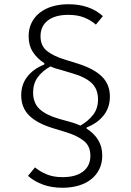

<svg xmlns="http://www.w3.org/2000/svg" viewBox="-20 -730 618 905"><path d="M442 -261Q442 -310 412 -338.5Q382 -367 319 -385L255 -404Q245 -406 236 -409.5Q227 -413 218 -417Q180 -396 158 -366Q136 -336 136 -294Q136 -245 166 -216.5Q196 -188 258 -170L322 -152Q332 -149 341 -145.5Q350 -142 359 -138Q397 -160 419.5 -189.5Q442 -219 442 -261ZM462 3Q462 39 448 67.5Q434 96 409 115.5Q384 135 349.5 145Q315 155 274 155Q224 155 183.5 140.5Q143 126 112 99L145 59Q169 79 200.5 92Q232 105 275 105Q337 105 371.5 78.5Q406 52 406 4Q406 -42 374.5 -66.5Q343 -91 294 -106L229 -126Q154 -149 117 -186Q80 -223 80 -281Q80 -332 109 -369Q138 -406 189 -426V-432Q155 -454 135 -485Q115 -516 115 -559Q115 -595 129 -623Q143 -651 168 -670.5Q193 -690 227.5 -700Q262 -710 303 -710Q403 -710 465 -654L432 -614Q408 -635 376.5 -647.5Q345 -660 302 -660Q240 -660 205.5 -633.5Q171 -607 171 -559Q171 -513 202.5 -489Q234 -465 283 -450L347 -430Q423 -406 460.5 -369Q498 -332 498 -275Q498 -223 468.5 -186Q439 -149 388 -129V-124Q423 -102 442.5 -70.5Q462 -39 462 3Z"/></svg>

Font: IBM Plex Sans Thai Looped Light
Style: Regular
Weight: 300
Designer: Mike Abbink, Paul van der Laan, Pieter van Rosmalen, Ben Mitchell, Mark Frömberg
Foundry: Bold Monday
Version: Version 1.1